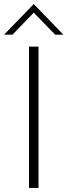

<svg xmlns="http://www.w3.org/2000/svg" viewBox="-54 -927 332 947"><path d="M136 0H89V-697H136ZM258.5 -756H218L112.5 -864.5L7.5 -756H-34L112.5 -907Z"/></svg>

Font: Acari Sans Neue Light
Style: Regular
Weight: 300
Designer: Alfredo Marco Pradil (font), Cristiano Sobral (main changes)
Foundry: Hanken Design Co. (font), Cristiano Sobral (main changes)
Version: Version 2.459;March 19, 2022;FontCreator 14.0.0.2808 64-bit;